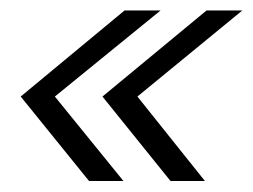

<svg xmlns="http://www.w3.org/2000/svg" viewBox="-20 -462 470 357"><path d="M278.5 -442.5 82 -282.5 209.5 -125.5H145.5L18.5 -282.5L211.5 -442.5ZM430.5 -442.5 235.5 -282.5 361 -125.5H297L170.5 -282.5L364 -442.5Z"/></svg>

Font: Epilogue Medium
Style: Italic
Weight: 500
Italic angle: -12°
Designer: Tyler Finck
Foundry: Etcetera Type Co
Version: Version 2.112